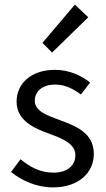

<svg xmlns="http://www.w3.org/2000/svg" viewBox="-20 -801 459 833"><path d="M164 -615 206 -573 363 -726 305 -781ZM28 -55C74 -17 140 12 209 12C324 12 387 -54 387 -133C387 -225 309 -254 239 -280C184 -301 131 -318 131 -364C131 -401 159 -434 220 -434C263 -434 298 -415 331 -391L371 -443C333 -473 280 -498 219 -498C114 -498 52 -438 52 -360C52 -278 128 -244 196 -220C250 -200 307 -178 307 -128C307 -86 276 -52 212 -52C154 -52 111 -76 69 -110Z"/></svg>

Font: Cambridge Sans
Style: Regular
Weight: 400
Version: Version 2.020;PS 002.020;hotconv 1.0.88;makeotf.lib2.5.64775